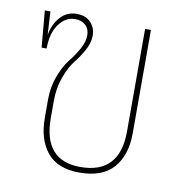

<svg xmlns="http://www.w3.org/2000/svg" viewBox="-69 -637 696 712"><g transform="rotate(10 279.0 -281.0)"><path d="M423 -559H445V-170Q445 -88 403.5 -40Q362 8 275 8Q193 8 153.5 -40Q114 -88 114 -170V-238Q114 -287 130 -328.5Q146 -370 165 -393.5Q184 -417 200 -445Q216 -473 216 -498Q216 -522 201 -536Q186 -550 161 -550Q126 -550 101 -516Q76 -482 76 -424H57L45 -562H66L71 -474Q78 -515 102.5 -542.5Q127 -570 164 -570Q198 -570 217 -550Q236 -530 236 -500Q236 -474 220.5 -445.5Q205 -417 186 -393.5Q167 -370 151.5 -328.5Q136 -287 136 -237V-173Q136 -13 275 -13Q423 -13 423 -173Z"/></g></svg>

Font: FiraGO Thin
Style: Regular
Weight: 100
Designer: bBox Type
Foundry: bBox Type GmbH
Version: Version 1.001;PS 001.001;hotconv 1.0.88;makeotf.lib2.5.64775